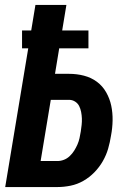

<svg xmlns="http://www.w3.org/2000/svg" viewBox="-20 -755 540 775"><path d="M1 0 94 -560H69V-632H106L123 -735H248L231 -632H337V-560H219L202 -457H259Q290 -457 319 -449.5Q348 -442 371 -425Q394 -408 408.5 -382.5Q423 -357 429 -328.5Q435 -300 434.5 -269Q434 -238 428 -207Q424 -181 416.5 -155Q409 -129 395 -104.5Q381 -80 361 -59.5Q341 -39 316.5 -25Q292 -11 265 -5.5Q238 0 212 0ZM144 -105H212Q225 -105 238 -110Q251 -115 261.5 -125Q272 -135 279.5 -147Q287 -159 292.5 -171.5Q298 -184 301 -197.5Q304 -211 306 -224Q308 -237 309.5 -250.5Q311 -264 310.5 -277Q310 -290 307.5 -303Q305 -316 299.5 -327Q294 -338 283 -345Q272 -352 259 -352H185Z"/></svg>

Font: Iosevka SS04 Extrabold
Style: Italic
Weight: 800
Italic angle: -9°
Monospace: yes
Designer: Belleve Invis
Foundry: Belleve Invis
Version: Version 19.0.0; ttfautohint (v1.8.4)